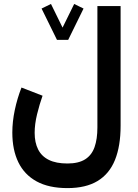

<svg xmlns="http://www.w3.org/2000/svg" viewBox="-20 -712 700 974"><path d="M269 -509.8H325.9L403.8 -668.6L356.3 -691.9L297.4 -572L238.6 -691.9L190.9 -668.6ZM591.8 -74.2V-681.2H474.1V-65.4Q474.1 -6.6 459.7 34.2Q445.3 75.1 412 96.2Q378.6 117.4 322.1 117.4Q264.6 117.4 227.9 99.2Q191.2 81.1 173.5 46.2Q155.8 11.3 155.8 -38.2Q155.8 -82 168 -132.2Q180.3 -182.3 195.9 -226.4L89 -267.9Q67.5 -213.2 55 -153.9Q42.5 -94.6 42.5 -39.4Q42.5 48.1 73.1 111.2Q103.8 174.3 165.9 208.3Q228 242.2 322.1 242.2Q415.6 242.2 475.2 206.1Q534.8 169.9 563.3 99.4Q591.8 28.8 591.8 -74.2Z"/></svg>

Font: Vazirmatn
Style: Regular
Weight: 400
Designer: Saber Rastikerdar
Foundry: Saber Rastikerdar
Version: Version 33.003;September 2, 2022;FontCreator 14.0.0.2862 64-